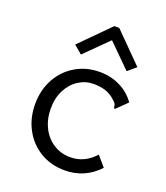

<svg xmlns="http://www.w3.org/2000/svg" viewBox="-130 -775 759 876"><g transform="rotate(20 250.0 -337.0)"><path d="M56 -228Q56 -296 85.5 -350Q115 -404 167 -435Q219 -466 284 -466Q339 -466 384 -443.5Q429 -421 457 -381L412 -337L405 -330L400 -335Q400 -344 396.5 -351.5Q393 -359 381 -369Q360 -388 335 -396.5Q310 -405 276 -405Q237 -405 203.5 -383.5Q170 -362 150 -323Q130 -284 130 -233Q130 -182 150.5 -141Q171 -100 207.5 -77Q244 -54 289 -54Q358 -54 408 -110L450 -61Q383 11 285 11Q219 11 167 -20Q115 -51 85.5 -105.5Q56 -160 56 -228ZM135 -545 274 -685H298L437 -545L397 -511L286 -621L175 -511Z"/></g></svg>

Font: Vazir Code
Style: Code
Weight: 400
Foundry: DejaVu fonts team - Redesigned by Saber Rastikerdar
Version: Version 1.1.2